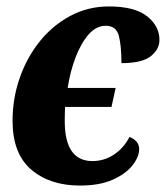

<svg xmlns="http://www.w3.org/2000/svg" viewBox="-20 -566 515 596"><path d="M228 10Q135 10 77 -39.5Q19 -89 19 -191Q19 -260 41 -323.5Q63 -387 103 -437Q143 -487 198 -516.5Q253 -546 318 -546Q398 -546 436.5 -515.5Q475 -485 475 -442Q475 -413 448 -391.5Q421 -370 357 -370Q357 -423 349 -454.5Q341 -486 308 -486Q279 -486 255.5 -459.5Q232 -433 215 -389Q198 -345 190 -293H339L326 -234H182Q181 -212 181 -190Q181 -66 267 -66Q303 -66 333.5 -86Q364 -106 382 -141Q412 -129 412 -103Q412 -79 391 -52.5Q370 -26 329.5 -8Q289 10 228 10Z"/></svg>

Font: Noto Serif Condensed ExtraBold
Style: Italic
Weight: 800
Width: 3
Italic angle: -12°
Designer: Monotype Design Team
Foundry: Monotype Imaging Inc.
Version: Version 2.014; ttfautohint (v1.8.4.7-5d5b)